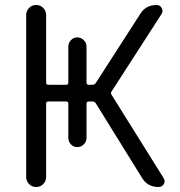

<svg xmlns="http://www.w3.org/2000/svg" viewBox="-20 -750 720 770"><path d="M85 -40V-690Q85 -706 96.5 -718Q108 -730 125 -730Q142 -730 153.5 -718Q165 -706 165 -690V-419Q165 -410 174 -410H245Q254 -410 254 -419V-563Q254 -578 264.5 -589Q275 -600 290 -600Q305 -600 316 -589Q327 -578 327 -563V-419Q327 -410 336 -410H351Q359 -410 364 -417L543 -695Q565 -730 608 -730Q622 -730 628.5 -717.5Q635 -705 628 -694L428 -384Q422 -376 428 -369L636 -36Q644 -24 637 -12Q630 0 616 0Q572 0 550 -36L364 -336Q359 -343 351 -343H336Q327 -343 327 -335V-197Q327 -182 316 -171Q305 -160 290 -160Q275 -160 264.5 -171Q254 -182 254 -197V-335Q254 -343 245 -343H174Q165 -343 165 -335V-40Q165 -24 153.5 -12Q142 0 125 0Q108 0 96.5 -12Q85 -24 85 -40Z"/></svg>

Font: Rounded Mplus 1c
Style: Regular
Weight: 400
Version: Version 1.059.20150529